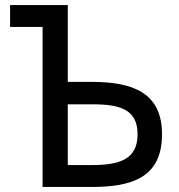

<svg xmlns="http://www.w3.org/2000/svg" viewBox="-20 -742 711 762"><path d="M347 -328C456 -328 526 -308 526 -209C526 -110 455 -87 347 -87H249V-328ZM20 -722V-635H149V0H344C503 0 623 -37 623 -209C623 -375 506 -417 344 -417H249V-722Z"/></svg>

Font: Perun
Style: Regular
Weight: 400
Foundry: Copyright (c) Stefan Peev, Context Ltd, 2016
Version: Version 1.089